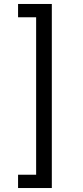

<svg xmlns="http://www.w3.org/2000/svg" viewBox="-20 -812 419 967"><path d="M71 68H162V-725H71V-792H241V135H71Z"/></svg>

Font: Noto Sans Bengali UI ExtraCondensed
Style: Regular
Weight: 400
Width: 2
Designer: Jelle Bosma - Monotype Design Team
Foundry: Monotype Imaging Inc.
Version: Version 2.003; ttfautohint (v1.8.4.7-5d5b)